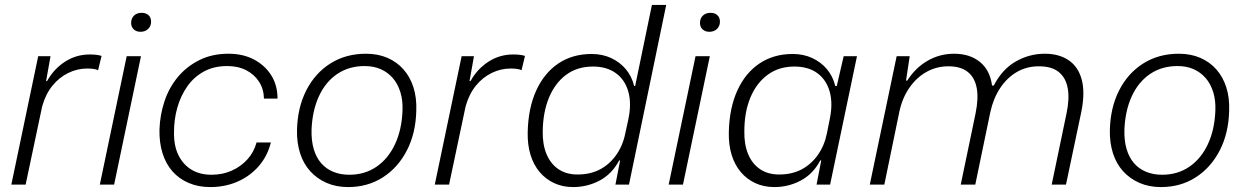

<svg xmlns="http://www.w3.org/2000/svg" viewBox="-20 -749 5056 779"><path d="M26 0 135 -521H185L167 -420H171Q198 -469 243.5 -498.5Q289 -528 344 -528Q359 -528 371.5 -526.5Q384 -525 392 -522L378 -464Q371 -468 359 -469.5Q347 -471 334 -471Q294 -471 257 -453Q220 -435 192.5 -401Q165 -367 151 -317L84 0Z M385 0 494 -521H552L443 0ZM550 -620Q533 -620 522.5 -630Q512 -640 512 -656Q512 -674 523.5 -685.5Q535 -697 555 -697Q572 -697 582.5 -687.5Q593 -678 593 -661Q593 -643 581 -631.5Q569 -620 550 -620Z M833 10Q785 10 746 -6.5Q707 -23 680 -53.5Q653 -84 639.5 -127Q626 -170 627 -223Q629 -283 647.5 -338.5Q666 -394 702 -437Q738 -480 789.5 -505.5Q841 -531 907 -531Q966 -531 1010.5 -507.5Q1055 -484 1080.5 -443.5Q1106 -403 1106 -349H1051Q1050 -388 1031 -417.5Q1012 -447 979 -464Q946 -481 902 -481Q847 -481 806.5 -458.5Q766 -436 739.5 -398Q713 -360 699.5 -312.5Q686 -265 686 -213Q685 -158 704 -119.5Q723 -81 757 -60.5Q791 -40 838 -40Q883 -40 920 -56.5Q957 -73 983.5 -102Q1010 -131 1021 -171H1079Q1065 -115 1029.5 -74.5Q994 -34 943.5 -12Q893 10 833 10Z M1392 10Q1344 10 1305 -7Q1266 -24 1238.5 -54.5Q1211 -85 1197.5 -127.5Q1184 -170 1185 -221Q1187 -312 1222.5 -382Q1258 -452 1320.5 -491.5Q1383 -531 1465 -531Q1513 -531 1551.5 -514.5Q1590 -498 1617 -467.5Q1644 -437 1657.5 -394.5Q1671 -352 1669 -300Q1667 -209 1631 -139Q1595 -69 1533.5 -29.5Q1472 10 1392 10ZM1397 -40Q1460 -40 1507.5 -72.5Q1555 -105 1582.5 -163.5Q1610 -222 1613 -299Q1615 -341 1604.5 -375Q1594 -409 1573.5 -432.5Q1553 -456 1524.5 -468.5Q1496 -481 1459 -481Q1396 -481 1348.5 -449Q1301 -417 1274 -358.5Q1247 -300 1244 -222Q1243 -178 1253 -144Q1263 -110 1283 -87Q1303 -64 1332 -52Q1361 -40 1397 -40Z M1744 0 1853 -521H1903L1885 -420H1889Q1916 -469 1961.5 -498.5Q2007 -528 2062 -528Q2077 -528 2089.5 -526.5Q2102 -525 2110 -522L2096 -464Q2089 -468 2077 -469.5Q2065 -471 2052 -471Q2012 -471 1975 -453Q1938 -435 1910.5 -401Q1883 -367 1869 -317L1802 0Z M2305 10Q2263 10 2228.5 -6Q2194 -22 2169.5 -51Q2145 -80 2132.5 -120.5Q2120 -161 2121 -212Q2123 -310 2155.5 -381.5Q2188 -453 2245.5 -491.5Q2303 -530 2380 -530Q2424 -530 2459.5 -513.5Q2495 -497 2519 -468.5Q2543 -440 2553 -400H2557L2625 -729H2683L2532 0H2477L2496 -98H2492Q2463 -43 2413 -16.5Q2363 10 2305 10ZM2323 -41Q2375 -41 2414 -61.5Q2453 -82 2480 -120Q2507 -158 2517 -208L2529 -263Q2543 -328 2529.5 -376.5Q2516 -425 2479 -452Q2442 -479 2386 -479Q2322 -479 2277 -445.5Q2232 -412 2207.5 -353Q2183 -294 2182 -216Q2181 -163 2197.5 -123.5Q2214 -84 2246 -62.5Q2278 -41 2323 -41Z M2693 0 2802 -521H2860L2751 0ZM2858 -620Q2841 -620 2830.5 -630Q2820 -640 2820 -656Q2820 -674 2831.5 -685.5Q2843 -697 2863 -697Q2880 -697 2890.5 -687.5Q2901 -678 2901 -661Q2901 -643 2889 -631.5Q2877 -620 2858 -620Z M3122 10Q3079 10 3044.5 -6Q3010 -22 2985.5 -51Q2961 -80 2948.5 -120.5Q2936 -161 2937 -212Q2939 -310 2971.5 -381.5Q3004 -453 3061.5 -491.5Q3119 -530 3196 -530Q3240 -530 3275.5 -513.5Q3311 -497 3335 -468.5Q3359 -440 3369 -400H3375L3403 -521H3457L3348 0H3293L3312 -98H3308Q3279 -43 3229 -16.5Q3179 10 3122 10ZM3141 -41Q3193 -41 3232 -61.5Q3271 -82 3298 -120Q3325 -158 3335 -208L3346 -263Q3360 -328 3346.5 -376.5Q3333 -425 3296.5 -452Q3260 -479 3203 -479Q3140 -479 3094.5 -445.5Q3049 -412 3024.5 -353Q3000 -294 3000 -216Q2999 -163 3015.5 -123.5Q3032 -84 3064 -62.5Q3096 -41 3141 -41Z M3509 0 3618 -521H3671L3656 -422H3661Q3694 -474 3743.5 -502.5Q3793 -531 3851 -531Q3915 -531 3956 -497.5Q3997 -464 4005 -402H4012Q4047 -469 4102 -500Q4157 -531 4219 -531Q4277 -531 4316 -504.5Q4355 -478 4369 -425.5Q4383 -373 4367 -294L4305 0H4247L4307 -288Q4320 -349 4312 -391.5Q4304 -434 4275.5 -457Q4247 -480 4195 -480Q4145 -480 4105 -456.5Q4065 -433 4037.5 -391Q4010 -349 3998 -294L3937 0H3878L3938 -288Q3951 -351 3942.5 -393.5Q3934 -436 3905.5 -458Q3877 -480 3828 -480Q3780 -480 3739.5 -457.5Q3699 -435 3670 -393.5Q3641 -352 3629 -296L3568 0Z M4690 10Q4642 10 4603 -7Q4564 -24 4536.5 -54.5Q4509 -85 4495.5 -127.5Q4482 -170 4483 -221Q4485 -312 4520.5 -382Q4556 -452 4618.5 -491.5Q4681 -531 4763 -531Q4811 -531 4849.5 -514.5Q4888 -498 4915 -467.5Q4942 -437 4955.5 -394.5Q4969 -352 4967 -300Q4965 -209 4929 -139Q4893 -69 4831.5 -29.5Q4770 10 4690 10ZM4695 -40Q4758 -40 4805.5 -72.5Q4853 -105 4880.5 -163.5Q4908 -222 4911 -299Q4913 -341 4902.5 -375Q4892 -409 4871.5 -432.5Q4851 -456 4822.5 -468.5Q4794 -481 4757 -481Q4694 -481 4646.5 -449Q4599 -417 4572 -358.5Q4545 -300 4542 -222Q4541 -178 4551 -144Q4561 -110 4581 -87Q4601 -64 4630 -52Q4659 -40 4695 -40Z"/></svg>

Font: Mona Sans ExtraLight Light
Style: Italic
Weight: 300
Italic angle: -11.6951°
Version: Version 2.000